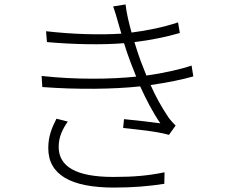

<svg xmlns="http://www.w3.org/2000/svg" viewBox="-20 -807 1040 867"><path d="M286 -258 235 -271C213 -228 198 -190 198 -138C198 -18 300 40 494 40C581 40 652 34 722 23L723 -29C651 -14 585 -8 492 -8C321 -8 245 -56 245 -144C245 -189 262 -223 286 -258ZM514 -703 528 -655C431 -649 309 -652 188 -666L192 -617C316 -606 443 -604 540 -612C549 -583 559 -553 571 -522L595 -461C481 -449 320 -447 168 -464L171 -414C327 -402 493 -404 613 -417C639 -360 669 -301 704 -250C671 -255 600 -263 540 -269L536 -229C602 -222 687 -214 743 -198L773 -240C761 -252 749 -265 740 -278C709 -324 682 -373 660 -423C736 -434 805 -448 853 -462L845 -511C799 -495 722 -477 641 -466L614 -535C606 -558 596 -586 587 -617C658 -625 734 -641 792 -658L784 -706C722 -685 646 -669 574 -660C562 -704 551 -749 547 -787L491 -778C499 -756 507 -729 514 -703Z"/></svg>

Font: Noto Sans KR Light
Style: Regular
Weight: 300
Designer: Ryoko NISHIZUKA 西塚涼子 (kana, bopomofo & ideographs); Paul D. Hunt (Latin, Greek & Cyrillic); Sandoll Communications 산돌커뮤니
Foundry: Adobe
Version: Version 2.004;hotconv 1.0.118;makeotfexe 2.5.65603